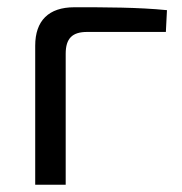

<svg xmlns="http://www.w3.org/2000/svg" viewBox="-20 -509 502 529"><path d="M77 0H161V-361C161 -403 179 -421 220 -421H437L440 -481C360 -489 270 -489 185 -489C114 -489 77 -452 77 -383Z"/></svg>

Font: SnT
Style: Regular
Weight: 400
Designer: Natanael Gama
Version: Version 1.001;PS 001.001;hotconv 1.0.70;makeotf.lib2.5.58329